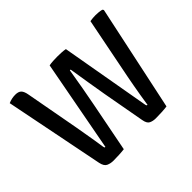

<svg xmlns="http://www.w3.org/2000/svg" viewBox="-149 -917 1148 1148"><g transform="rotate(-45 425.0 -343.0)"><path d="M30 -677.5Q45 -684 59.8 -687Q74.5 -690 89 -690Q115.5 -690 128 -677.5Q140.5 -665 146 -633L208.5 -293Q213 -267.5 219.2 -231Q225.5 -194.5 231.5 -159Q237.5 -123.5 240.5 -99.5Q242 -91 243.8 -89.5Q245.5 -88 249.5 -88L358.5 -668.5Q374 -671.5 393.5 -672.5Q413 -673.5 427.5 -673.5Q443.5 -673.5 463.2 -672.5Q483 -671.5 496 -668.5L596 -99.5Q597.5 -91.5 599.5 -89.8Q601.5 -88 605.5 -88Q610 -118.5 616.2 -156.5Q622.5 -194.5 629.2 -231.2Q636 -268 641 -294L718 -683Q729 -685 741.8 -686Q754.5 -687 765.5 -687Q778.5 -687 792 -685.5Q805.5 -684 816.5 -681L822 -673.5L679 -1Q659.5 2 632 3.2Q604.5 4.5 584 4.5Q560 4.5 542 -4.2Q524 -13 518.5 -47L470 -315Q461.5 -364.5 450.5 -431.2Q439.5 -498 429.5 -562H423Q412.5 -498 400.8 -431.8Q389 -365.5 379 -315L317.5 -0.5Q298.5 2 272.8 3.2Q247 4.5 226.5 4.5Q201.5 4.5 182 -4.5Q162.5 -13.5 155.5 -47.5Z"/></g></svg>

Font: Signika Light
Style: Regular
Weight: 400
Version: Version 2.003;gftools[0.9.32]